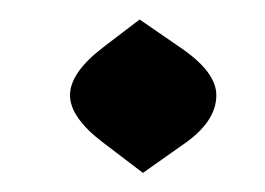

<svg xmlns="http://www.w3.org/2000/svg" viewBox="-20 -442 273 198"><path d="M127.4 -263.7 86.4 -294.9Q52.2 -320.8 52.2 -343.8Q52.2 -367.2 86.9 -393.6L124 -421.9L168 -391.6Q203.1 -367.2 203.1 -343.8Q203.1 -316.4 168.9 -293Z"/></svg>

Font: ALMAS
Style: Bold
Weight: 700
Designer: ALMAS Font/ by Husham Jawad Kadhim, derived from the Bainsely font by/ Paul James MIller
Foundry: High-Logic / Made with FontCreator
Version: Version 1.411;September 19, 2021;FontCreator 14.0.0.2814 32-